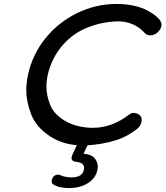

<svg xmlns="http://www.w3.org/2000/svg" viewBox="-20 -728 838 972"><path d="M416 8Q406 8 397 8Q303 8 232.5 -38.5Q162 -85 137.5 -150Q113 -215 113 -270Q113 -308 122 -350Q144 -452 209.5 -533.5Q275 -615 370 -661.5Q465 -708 570 -708Q652 -708 714 -681Q758 -660 784 -633Q792 -623 795.5 -615Q799 -607 797 -595Q792 -576 776 -562.5Q760 -549 741 -549Q722 -549 710 -564Q657 -620 576 -620Q566 -620 555 -619Q475 -613 405.5 -581Q336 -549 287.5 -487.5Q239 -426 222 -350Q215 -318 215 -289Q215 -248 233 -199.5Q251 -151 307 -117.5Q363 -84 440 -81Q445 -81 451 -81Q547 -81 634 -148Q635 -149 642.5 -153.5Q650 -158 661 -156Q680 -154 690.5 -141.5Q701 -129 696 -110Q694 -99 687 -89.5Q680 -80 671 -73Q622 -36 573 -20Q498 4 416 8ZM370 92Q349 90 344 80.5Q339 71 348 52L375 -7H430L403 50Q444 54 459.5 73.5Q475 93 475 115Q475 123 473 133Q464 175 424.5 199.5Q385 224 329 224Q277 224 249 205Q242 200 241.5 190.5Q241 181 247 171Q257 156 274 156Q280 156 286 159Q306 169 341 170Q342 170 344 170Q397 170 405 130Q406 126 406 122Q406 110 397 102Q388 94 370 92Z"/></svg>

Font: Sepalumica Med
Style: Italic
Weight: 500
Italic angle: -12°
Designer: Julieta Ulanovsky
Foundry: Julieta Ulanovsky
Version: Version 7.200